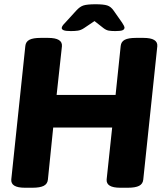

<svg xmlns="http://www.w3.org/2000/svg" viewBox="-20 -880 773 902"><path d="M97 2Q30 2 33 -37L99 -664Q101 -684 118 -693Q135 -702 171 -702H206Q274 -702 271 -663L246 -434H523L547 -664Q549 -684 566 -693Q583 -702 619 -702H654Q722 -702 719 -663L653 -36Q651 -16 633.5 -7Q616 2 580 2H545Q478 2 481 -37L507 -281H230L205 -36Q203 -16 185.5 -7Q168 2 132 2ZM313 -734Q288 -734 279 -738Q270 -742 270 -748Q270 -752 273 -757.5Q276 -763 286 -773L338 -830Q355 -849 372.5 -854.5Q390 -860 429 -860Q466 -860 483.5 -854.5Q501 -849 514 -830L554 -773Q560 -764 562.5 -758.5Q565 -753 565 -751Q565 -742 556 -738Q547 -734 522 -734Q504 -734 491.5 -736Q479 -738 466 -748L424 -781L375 -748Q360 -738 345.5 -736Q331 -734 313 -734Z"/></svg>

Font: Asap ExtraBold
Style: Italic
Weight: 800
Italic angle: -6°
Designer: Pablo Cosgaya
Foundry: Omnibus-Type
Version: Version 3.001; ttfautohint (v1.8.4.7-5d5b)